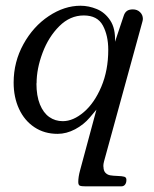

<svg xmlns="http://www.w3.org/2000/svg" viewBox="-20 -455 535 666"><path d="M474.1 -380.4Q475.6 -385.7 475.6 -389.6Q475.6 -403.3 465.8 -412.8Q456.1 -422.4 440.9 -422.4Q427.2 -422.4 419.9 -416.7Q412.6 -411.1 409.2 -400.4L378.9 -310.1Q380.9 -356.4 362.3 -384.3Q343.8 -412.1 315.7 -423.6Q287.6 -435.1 259.3 -435.1Q203.1 -435.1 149.2 -399.2Q95.2 -363.3 61.3 -301.8Q27.3 -240.2 27.3 -168.5Q27.3 -117.7 46.1 -77.1Q64.9 -36.6 99.4 -13.7Q133.8 9.3 179.7 9.3Q210.4 9.3 240.5 -6.6Q270.5 -22.5 291.5 -47.4L314.5 -74.7L257.8 135.7Q251.5 158.7 251.5 176.3Q251.5 186.5 256.8 189Q262.2 191.4 276.9 191.4H400.4Q409.2 191.4 413.8 185.3Q418.5 179.2 418.5 168.9Q418.5 160.2 411.1 158Q403.8 155.8 387.2 155.3Q372.1 154.8 362.3 153.1Q352.5 151.4 345.7 144.3Q338.9 137.2 338.9 122.6H338.4Q338.4 113.8 340.8 105ZM355.5 -282.2Q355.5 -210.9 331.5 -154.3Q307.6 -97.7 270.8 -66.2Q233.9 -34.7 197.8 -34.7Q171.4 -34.7 150.9 -49.1Q130.4 -63.5 118.4 -93Q106.4 -122.6 106.4 -166H106.9Q106.9 -216.8 127.7 -272Q148.4 -327.1 185.8 -364.3Q223.1 -401.4 270.5 -401.4Q317.9 -401.4 336.7 -366.7Q355.5 -332 355.5 -282.2Z"/></svg>

Font: Radley
Style: Italic
Weight: 400
Italic angle: -12°
Designer: Vernon Adams
Foundry: Vernon Adams
Version: Version 1.003; ttfautohint (v1.6)